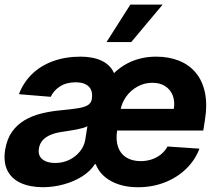

<svg xmlns="http://www.w3.org/2000/svg" viewBox="-24 -797 924 828"><path d="M570.7 10.5Q495 10.4 443.7 -22.8Q392.3 -55.9 381.1 -116.6L429.5 -437.9Q472.7 -496.8 527.7 -524.8Q582.7 -552.7 649.6 -552.7Q703.5 -552.7 747.2 -535.5Q790.9 -518.3 820.1 -483.6Q849.2 -448.9 860 -397Q870.7 -345 859.2 -275.6L852.7 -234.2H403.5L418.4 -327.5H725.6Q730.8 -360.4 720.8 -385.7Q710.8 -410.9 688.3 -425.5Q665.7 -440 633 -440Q598.5 -440 569.4 -423.9Q540.2 -407.8 520.8 -381.3Q501.4 -354.8 495.7 -322.5L481.1 -233.6Q474.8 -193.2 485 -163.7Q495.1 -134.2 520.1 -118.3Q545.1 -102.3 582.8 -102.1Q608.1 -102.3 630 -109.5Q651.9 -116.7 669.5 -130.8Q687.2 -144.8 698.4 -165.2L836.1 -155.9Q816.9 -105.5 777.8 -68Q738.8 -30.6 685.8 -10.1Q632.8 10.4 570.7 10.5ZM213.7 -94.1Q246.8 -94.1 274.5 -107.5Q302.1 -120.9 320.6 -143.7Q339 -166.5 343.8 -194.9L352.9 -252.7Q345.7 -248.4 332.6 -244.8Q319.5 -241.1 303.8 -238.1Q288 -235.1 272.4 -232.8Q256.8 -230.6 244.5 -228.5Q217.2 -224.7 195.8 -216.1Q174.3 -207.4 160.8 -193.1Q147.4 -178.8 143.9 -157.4Q138.8 -126.6 158.5 -110.4Q178.3 -94.1 213.7 -94.1ZM161.1 10.4Q104.7 10.1 65 -8.1Q25.4 -26.3 7.6 -62.5Q-10.2 -98.8 -1.6 -152.3Q6.2 -198 27.9 -228.7Q49.6 -259.3 81.5 -278.2Q113.5 -297.2 151.9 -306.9Q190.2 -316.7 231.4 -320.7Q279.9 -325.3 309.6 -329.8Q339.4 -334.4 354.2 -343.2Q368.9 -352 372.1 -369.3V-371.7Q377.1 -405.2 359 -423.5Q340.9 -441.9 302.3 -442.2Q262.1 -441.9 234.7 -424.3Q207.2 -406.6 194.7 -379.5L57.6 -390.8Q76.5 -440.6 113.5 -477Q150.6 -513.3 204 -533Q257.3 -552.7 324.4 -552.7Q349.9 -552.7 373.9 -548.1Q397.9 -543.6 418.5 -533.1Q439.1 -522.6 453.5 -505.2Q467.9 -487.8 474 -461.7L394.3 -89.1H385.2Q365.7 -58.8 330.7 -36.5Q295.6 -14.3 251.6 -2.1Q207.5 10.1 161.1 10.4ZM435.4 -615.6 538.1 -777.1H677.3L542 -615.6Z"/></svg>

Font: Inter Tight
Style: Italic
Weight: 400
Italic angle: -9.39999°
Designer: Rasmus Andersson
Foundry: rsms
Version: Version 3.002